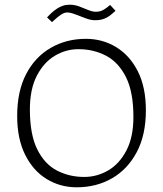

<svg xmlns="http://www.w3.org/2000/svg" viewBox="-20 -786 694 816"><path d="M306 10Q236 10 178.5 -25Q121 -60 87 -128Q53 -196 53 -293Q53 -398 91 -471Q129 -544 195.5 -582.5Q262 -621 345 -621Q416 -621 474 -585.5Q532 -550 566 -482.5Q600 -415 600 -317Q600 -213 561.5 -140Q523 -67 456.5 -28.5Q390 10 306 10ZM338 -34Q392 -34 439.5 -61.5Q487 -89 517 -146Q547 -203 547 -289Q547 -395 515.5 -458Q484 -521 431 -549Q378 -577 313 -577Q260 -577 213 -549Q166 -521 136.5 -464Q107 -407 107 -321Q107 -215 138 -152Q169 -89 221.5 -61.5Q274 -34 338 -34ZM448 -765 471 -740Q462 -732 453 -724.5Q444 -717 434 -711.5Q424 -706 412 -703Q400 -700 384 -700Q366 -700 343.5 -708.5Q321 -717 300 -725Q279 -733 266 -733Q253 -733 239 -723.5Q225 -714 214.5 -704Q204 -694 201 -692L180 -712Q190 -723 200.5 -732.5Q211 -742 222.5 -749.5Q234 -757 247 -761.5Q260 -766 276 -766Q297 -766 317 -758.5Q337 -751 355 -743.5Q373 -736 387 -736Q407 -736 422 -745.5Q437 -755 448 -765Z"/></svg>

Font: Ancizar Sans Thin
Style: Regular
Weight: 100
Designer: Cesar Puertas, Viviana Monsalve, Julian Moncada, Julian Prieto, Jose Castro, Mariel Hernandez, Felipe Aragon, Sara Alarc
Version: Version 8.100